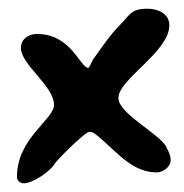

<svg xmlns="http://www.w3.org/2000/svg" viewBox="-20 -534 422 441"><path d="M104 -293C104 -259 19 -217 19 -128C19 -119 26 -113 35 -113C55 -113 95 -140 105 -157C105 -160 167 -224 184 -231H190C200 -227 210 -217 218 -210C254 -178 288 -138 340 -138C355 -138 372 -151 372 -166C372 -177 367 -187 362 -196V-197C342 -230 252 -273 252 -309C252 -352 369 -415 369 -476C369 -503 342 -514 319 -514C280 -514 279 -500 255 -476C232 -453 216 -428 197 -402C191 -395 189 -385 183 -378C164 -378 144 -456 65 -456C45 -456 28 -444 28 -424C28 -385 104 -337 104 -293Z"/></svg>

Font: ChillLongCangKaiShu ExtraBold
Style: Regular
Weight: 800
Version: Version 3.500;Glyphs 3.1.1 (3135)